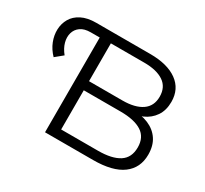

<svg xmlns="http://www.w3.org/2000/svg" viewBox="-141 -908 1194 1116"><g transform="rotate(30 455.5 -350.0)"><path d="M96 -403Q64 -436 48.5 -475.5Q33 -515 34.5 -554.5Q36 -594 55 -627Q74 -660 113 -680Q152 -700 211 -700H278V-636H211Q168 -636 143 -618Q118 -600 110 -571Q102 -542 111 -509Q120 -476 146 -444ZM271 0V-700H573Q689 -700 754 -653Q819 -606 819 -520Q819 -463 792.5 -424Q766 -385 720.5 -365Q675 -345 620 -345L638 -369Q705 -369 753.5 -348.5Q802 -328 829 -287.5Q856 -247 856 -187Q856 -98 790 -49Q724 0 593 0ZM344 -61H591Q684 -61 733 -92.5Q782 -124 782 -193Q782 -261 733 -292.5Q684 -324 591 -324H337V-385H568Q652 -385 698.5 -417Q745 -449 745 -512Q745 -576 698.5 -607.5Q652 -639 568 -639H344Z"/></g></svg>

Font: Montserrat Thin
Style: Regular
Weight: 400
Version: Version 9.000